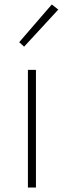

<svg xmlns="http://www.w3.org/2000/svg" viewBox="-20 -840 285 860"><path d="M105 0V-527H141V0ZM88 -631 66 -651 212 -820 241 -797Z"/></svg>

Font: Shanggu Sans SC VF
Style: Regular
Weight: 250
Designer: GuiWonder
Version: Version 1.021